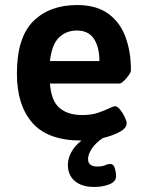

<svg xmlns="http://www.w3.org/2000/svg" viewBox="-20 -550 579 761"><path d="M302 7Q170 7 108.5 -63Q47 -133 47 -258Q47 -401 111.5 -465.5Q176 -530 286 -530Q361 -530 408 -496.5Q455 -463 477 -404.5Q499 -346 499 -271Q499 -264 490 -251.5Q481 -239 470.5 -229Q460 -219 454 -219H178Q183 -150 216 -122Q249 -94 306 -94Q342 -94 368.5 -103Q395 -112 412.5 -120.5Q430 -129 436 -129Q445 -129 456 -115.5Q467 -102 474.5 -86Q482 -70 482 -62Q482 -42 454 -27Q426 -12 388 -3Q359 16 344 39Q329 62 329 80Q329 110 365 110Q386 110 396.5 105Q407 100 418 100Q430 100 435 116.5Q440 133 440 148Q440 170 413.5 180.5Q387 191 354 191Q304 191 276.5 167.5Q249 144 249 103Q249 79 262.5 53.5Q276 28 303 7ZM178 -308H374Q374 -364 352 -396.5Q330 -429 285 -429Q242 -429 213.5 -401Q185 -373 178 -308Z"/></svg>

Font: Asap SemiBold
Style: Regular
Weight: 600
Designer: Pablo Cosgaya
Foundry: Omnibus-Type
Version: Version 3.001; ttfautohint (v1.8.3)